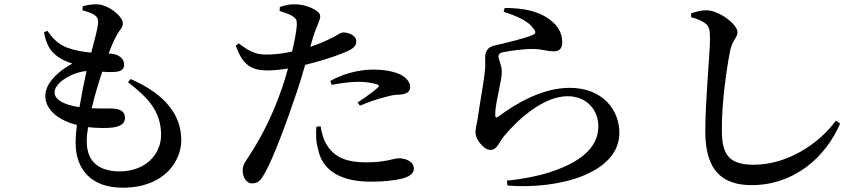

<svg xmlns="http://www.w3.org/2000/svg" viewBox="-20 -817 4040 894"><path d="M200 -674 185 -666C196 -607 215 -578 248 -554C272 -537 292 -529 317 -521C245 -483 191 -426 191 -370C191 -311 244 -259 338 -235C334 -204 332 -176 332 -153C332 -29 404 57 551 57C743 57 824 -64 824 -165C824 -281 750 -379 588 -449L576 -434C665 -366 730 -301 730 -189C730 -98 657 -19 537 -19C444 -19 384 -62 384 -158C384 -178 386 -201 390 -225C434 -220 475 -220 503 -223C543 -228 562 -243 562 -268C562 -296 542 -309 511 -311C489 -313 452 -311 407 -313C421 -373 440 -435 456 -483C478 -481 499 -481 514 -482C541 -484 558 -492 558 -516C558 -538 542 -562 499 -567L486 -568C500 -607 512 -632 524 -654C536 -677 552 -687 552 -709C552 -740 485 -797 429 -797C404 -797 384 -793 365 -788L364 -769C380 -765 398 -759 412 -752C429 -742 438 -733 437 -710C435 -686 422 -637 405 -572C370 -575 332 -581 293 -595C250 -611 224 -640 200 -674ZM350 -318C270 -330 234 -356 234 -387C234 -432 318 -482 383 -486C372 -438 360 -377 350 -318Z M1524 -422C1569 -430 1612 -436 1649 -436C1678 -436 1713 -432 1736 -424C1744 -421 1747 -416 1740 -410C1729 -398 1677 -360 1645 -340L1656 -325C1691 -339 1736 -357 1774 -365C1800 -373 1818 -376 1836 -376C1872 -378 1890 -389 1890 -412C1890 -431 1877 -451 1850 -467C1828 -479 1784 -493 1718 -493C1643 -493 1568 -469 1518 -440ZM1473 -229C1477 -202 1485 -166 1505 -137C1542 -81 1601 -61 1684 -61C1778 -61 1813 -80 1837 -80C1869 -80 1907 -65 1907 -31C1907 -7 1882 8 1846 16C1815 23 1771 29 1707 29C1570 29 1480 -21 1461 -123C1450 -158 1451 -196 1453 -227ZM1092 -615 1078 -605C1110 -509 1157 -489 1226 -489C1254 -489 1289 -493 1321 -498C1312 -464 1301 -430 1291 -401C1245 -269 1193 -174 1150 -107C1128 -69 1110 -56 1110 -23C1110 9 1128 37 1153 37C1183 37 1196 20 1212 -9C1253 -80 1316 -252 1357 -374C1373 -420 1388 -470 1401 -515C1468 -531 1538 -554 1564 -565C1622 -586 1639 -600 1639 -624C1639 -654 1600 -666 1578 -666C1569 -666 1556 -658 1538 -647C1509 -632 1473 -615 1425 -599L1436 -638C1454 -698 1471 -720 1471 -742C1471 -768 1407 -796 1357 -797C1330 -798 1307 -793 1283 -784L1282 -766C1304 -759 1325 -752 1342 -742C1359 -731 1363 -723 1362 -699C1360 -671 1352 -626 1340 -577C1303 -569 1258 -562 1214 -563C1169 -564 1140 -578 1092 -615Z M2325 -762C2387 -742 2438 -721 2464 -684C2476 -670 2475 -661 2462 -655C2425 -638 2330 -616 2283 -605C2249 -599 2239 -574 2239 -549C2239 -525 2241 -505 2236 -470C2230 -422 2213 -328 2206 -276C2201 -243 2194 -221 2194 -203C2194 -184 2203 -163 2218 -147C2234 -128 2249 -119 2265 -119C2293 -119 2305 -155 2326 -182C2392 -262 2511 -369 2623 -369C2709 -369 2766 -308 2766 -229C2766 -151 2715 -71 2537 -14C2491 1 2415 17 2340 24L2343 47C2585 66 2864 -11 2864 -199C2864 -304 2787 -408 2632 -408C2509 -408 2387 -339 2299 -273C2291 -268 2286 -269 2286 -280C2285 -318 2297 -364 2305 -406C2311 -440 2318 -463 2316 -490C2315 -515 2301 -541 2301 -554C2301 -563 2306 -571 2323 -574C2348 -579 2415 -590 2466 -589C2511 -587 2527 -578 2558 -578C2586 -578 2598 -593 2598 -620C2598 -668 2574 -706 2523 -737C2485 -761 2427 -780 2330 -780Z M3198 -737C3228 -728 3247 -721 3263 -709C3281 -696 3286 -680 3286 -637C3286 -569 3264 -353 3264 -205C3264 -24 3342 45 3480 45C3674 45 3823 -81 3892 -242L3872 -255C3793 -147 3646 -50 3490 -50C3375 -50 3341 -95 3341 -214C3341 -338 3361 -486 3380 -582C3390 -631 3414 -642 3414 -667C3414 -703 3330 -768 3271 -769C3248 -770 3224 -763 3198 -755Z"/></svg>

Font: Noto Serif SC SemiBold
Style: Regular
Weight: 600
Designer: Ryoko NISHIZUKA 西塚涼子 (kana & ideographs); Frank Grießhammer (Latin, Greek & Cyrillic); Wenlong ZHANG 张文龙 (bopomofo); San
Foundry: Adobe
Version: Version 2.001;hotconv 1.1.0;makeotfexe 2.6.0